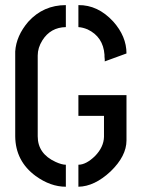

<svg xmlns="http://www.w3.org/2000/svg" viewBox="-20 -708 539 733"><path d="M38.1 -187.5V-511.7Q42 -571.3 87.9 -625Q145.5 -688.5 231.4 -688.5V-604.5Q172.9 -603.5 141.6 -553.7Q124 -525.4 124 -496.1V-187.5Q124 -121.1 192.4 -89.8Q215.8 -79.1 231.4 -79.1V4.9Q172.9 4.9 116.2 -36.1Q39.1 -92.8 38.1 -187.5ZM279.3 4.9V-79.1Q308.6 -79.1 342.8 -112.3Q376 -146.5 377 -185.5V-265.6H279.3V-344.7H462.9V-171.9Q462.9 -112.3 402.3 -53.7Q340.8 3.9 279.3 4.9ZM279.3 -604.5V-688.5Q353.5 -689.5 412.1 -626Q462.9 -569.3 462.9 -503.9L379.9 -473.6Q379.9 -474.6 379.9 -476.6Q379.9 -478.5 379.9 -481Q379.9 -483.4 379.4 -486.3Q378.9 -489.3 378.9 -492.2Q378.9 -495.1 378.9 -497.1V-499Q374 -567.4 314.5 -595.7Q295.9 -603.5 279.3 -604.5Z"/></svg>

Font: Post No Bills Jaffna SemiBold
Style: Regular
Weight: 600
Designer: Kosala Senevirathne, Siva Puranthara, Lasantha Premarathna, Tharique Azeez
Foundry: Mooniak
Version: Version 1.220 ; ttfautohint (v1.6)